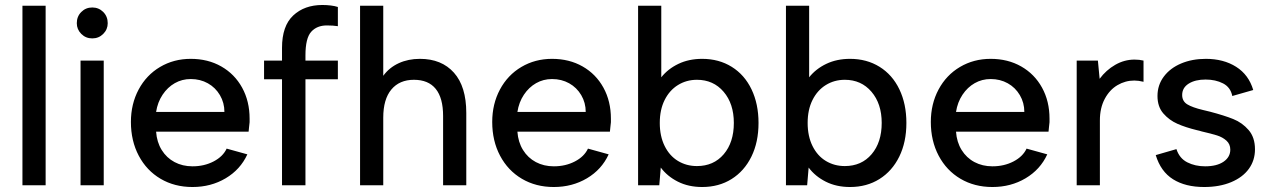

<svg xmlns="http://www.w3.org/2000/svg" viewBox="-20 -743 5089 770"><path d="M70 -720H163V0H70Z M303 -500H396V0H303ZM288 -650Q288 -677 306 -695Q324 -713 350 -713Q376 -713 394 -695Q412 -677 412 -650Q412 -625 394 -607Q376 -589 350 -589Q324 -589 306 -607Q288 -625 288 -650Z M505 -254Q505 -326 536 -384Q567 -442 622 -474.5Q677 -507 745 -507Q814 -507 867.5 -476.5Q921 -446 951 -391.5Q981 -337 981 -267V-253Q980 -244 979 -234.5Q978 -225 977 -215H606Q609 -173 628.5 -141.5Q648 -110 680 -93Q712 -76 752 -76Q799 -76 836.5 -95.5Q874 -115 889 -147L972 -124Q944 -63 885 -28Q826 7 752 7Q680 7 624 -26Q568 -59 536.5 -118.5Q505 -178 505 -254ZM745 -426Q710 -426 681 -409.5Q652 -393 632 -363Q612 -333 606 -294H880Q880 -331 862 -361.5Q844 -392 813.5 -409Q783 -426 745 -426Z M1291 -641Q1251 -641 1228 -615.5Q1205 -590 1205 -521V-500H1335V-425H1205V0H1111V-425H1039V-500H1111V-551Q1111 -639 1156 -681Q1201 -723 1273 -723Q1290 -723 1306.5 -721Q1323 -719 1335 -715V-638Q1316 -641 1291 -641Z M1424 -720H1517V-439Q1541 -472 1579 -489.5Q1617 -507 1664 -507Q1751 -507 1800.5 -451.5Q1850 -396 1850 -290V0H1757V-278Q1757 -350 1727.5 -386.5Q1698 -423 1640 -423Q1582 -423 1549.5 -384Q1517 -345 1517 -271V0H1424Z M1954 -254Q1954 -326 1985 -384Q2016 -442 2071 -474.5Q2126 -507 2194 -507Q2263 -507 2316.5 -476.5Q2370 -446 2400 -391.5Q2430 -337 2430 -267V-253Q2429 -244 2428 -234.5Q2427 -225 2426 -215H2055Q2058 -173 2077.5 -141.5Q2097 -110 2129 -93Q2161 -76 2201 -76Q2248 -76 2285.5 -95.5Q2323 -115 2338 -147L2421 -124Q2393 -63 2334 -28Q2275 7 2201 7Q2129 7 2073 -26Q2017 -59 1985.5 -118.5Q1954 -178 1954 -254ZM2194 -426Q2159 -426 2130 -409.5Q2101 -393 2081 -363Q2061 -333 2055 -294H2329Q2329 -331 2311 -361.5Q2293 -392 2262.5 -409Q2232 -426 2194 -426Z M2630 -71 2624 0H2539V-720H2632V-433Q2659 -467 2701 -487Q2743 -507 2796 -507Q2863 -507 2914.5 -475Q2966 -443 2994 -384.5Q3022 -326 3022 -250Q3022 -173 2993.5 -115Q2965 -57 2914 -25Q2863 7 2796 7Q2741 7 2698.5 -14.5Q2656 -36 2630 -71ZM2923 -250Q2923 -327 2882 -375Q2841 -423 2775 -423Q2733 -423 2699 -402Q2665 -381 2645.5 -342Q2626 -303 2626 -250Q2626 -197 2645.5 -157.5Q2665 -118 2699 -97.5Q2733 -77 2775 -77Q2842 -77 2882.5 -124.5Q2923 -172 2923 -250Z M3223 -71 3217 0H3132V-720H3225V-433Q3252 -467 3294 -487Q3336 -507 3389 -507Q3456 -507 3507.5 -475Q3559 -443 3587 -384.5Q3615 -326 3615 -250Q3615 -173 3586.5 -115Q3558 -57 3507 -25Q3456 7 3389 7Q3334 7 3291.5 -14.5Q3249 -36 3223 -71ZM3516 -250Q3516 -327 3475 -375Q3434 -423 3368 -423Q3326 -423 3292 -402Q3258 -381 3238.5 -342Q3219 -303 3219 -250Q3219 -197 3238.5 -157.5Q3258 -118 3292 -97.5Q3326 -77 3368 -77Q3435 -77 3475.5 -124.5Q3516 -172 3516 -250Z M3713 -254Q3713 -326 3744 -384Q3775 -442 3830 -474.5Q3885 -507 3953 -507Q4022 -507 4075.5 -476.5Q4129 -446 4159 -391.5Q4189 -337 4189 -267V-253Q4188 -244 4187 -234.5Q4186 -225 4185 -215H3814Q3817 -173 3836.5 -141.5Q3856 -110 3888 -93Q3920 -76 3960 -76Q4007 -76 4044.5 -95.5Q4082 -115 4097 -147L4180 -124Q4152 -63 4093 -28Q4034 7 3960 7Q3888 7 3832 -26Q3776 -59 3744.5 -118.5Q3713 -178 3713 -254ZM3953 -426Q3918 -426 3889 -409.5Q3860 -393 3840 -363Q3820 -333 3814 -294H4088Q4088 -331 4070 -361.5Q4052 -392 4021.5 -409Q3991 -426 3953 -426Z M4298 -500H4383L4390 -427Q4416 -462 4452.5 -483Q4489 -504 4530 -504Q4550 -504 4566 -500V-415Q4546 -420 4529 -420Q4493 -420 4461.5 -401.5Q4430 -383 4410.5 -346.5Q4391 -310 4391 -260V0H4298Z M4615 -121 4698 -145Q4710 -108 4741.5 -92Q4773 -76 4813 -76Q4860 -76 4887 -94.5Q4914 -113 4914 -143Q4914 -165 4898.5 -179Q4883 -193 4860.5 -200Q4838 -207 4799 -216Q4790 -219 4780 -221Q4735 -232 4702 -246.5Q4669 -261 4645.5 -288Q4622 -315 4622 -358Q4622 -402 4647.5 -436Q4673 -470 4717 -488.5Q4761 -507 4816 -507Q4887 -507 4937.5 -475Q4988 -443 5006 -382L4922 -358Q4915 -393 4885 -408.5Q4855 -424 4815 -424Q4773 -424 4747 -407.5Q4721 -391 4721 -362Q4721 -337 4741.5 -324.5Q4762 -312 4804 -302L4833 -295Q4890 -280 4926 -265.5Q4962 -251 4987.5 -221.5Q5013 -192 5013 -144Q5013 -100 4988.5 -66Q4964 -32 4917.5 -12.5Q4871 7 4809 7Q4734 7 4684.5 -24Q4635 -55 4615 -121Z"/></svg>

Font: AF Albert Sans Medium
Style: Regular
Weight: 500
Designer: Andreas Rasmussen
Foundry: a.Foundry
Version: Version 1.300;Glyphs 3.2 (3231)